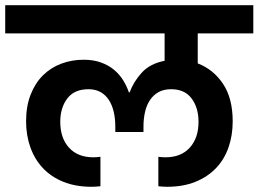

<svg xmlns="http://www.w3.org/2000/svg" viewBox="-41 -760 991 736"><path d="M600 -44Q593 -44 584.5 -44.5Q576 -45 566 -46V-159Q573 -158 580.5 -157.5Q588 -157 593 -157Q653 -157 686.5 -194Q720 -231 720 -293Q720 -347 693.5 -382.5Q667 -418 615 -418Q587 -418 567 -407Q547 -396 534 -376.5Q521 -357 515 -331Q509 -305 509 -275V-254H401V-275Q401 -305 395 -331Q389 -357 376.5 -376.5Q364 -396 344.5 -407Q325 -418 298 -418Q244 -418 217 -382.5Q190 -347 190 -293Q190 -231 223.5 -194Q257 -157 317 -157Q322 -157 329 -157.5Q336 -158 344 -159V-46Q334 -45 325.5 -44.5Q317 -44 310 -44Q249 -44 202 -63Q155 -82 123.5 -115.5Q92 -149 75.5 -195Q59 -241 59 -295Q59 -353 76.5 -397.5Q94 -442 124 -471.5Q154 -501 194 -516Q234 -531 280 -531Q317 -531 346 -520.5Q375 -510 396 -492.5Q417 -475 431 -452.5Q445 -430 453 -406H456Q471 -447 502.5 -481.5Q534 -516 590 -527V-632H-21V-740H930V-632H717V-517Q777 -494 814 -438.5Q851 -383 851 -295Q851 -241 835 -195Q819 -149 787 -115.5Q755 -82 708 -63Q661 -44 600 -44Z"/></svg>

Font: SVN-Poppins SemiBold
Style: Regular
Weight: 600
Designer: Ninad Kale (Devanagari), Jonny Pinhorn (Latin)
Foundry: Indian Type Foundry
Version: Version 3.002 2017